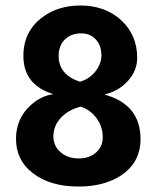

<svg xmlns="http://www.w3.org/2000/svg" viewBox="-20 -665 568 697"><path d="M358.9 -321.8Q489.7 -286.6 490.2 -160.2Q490.2 -73.2 416 -25.9Q355 12.2 265.1 12.2Q160.2 12.2 97.2 -38.1Q38.1 -84 38.1 -161.1Q38.1 -232.9 88.9 -280.8Q127 -316.9 173.8 -323.2Q64.9 -356.4 64.9 -461.9Q64.9 -551.8 134.8 -603Q190.9 -645 272 -645Q363.8 -645 422.9 -588.9Q478 -535.6 478 -455.1Q478 -408.2 444.3 -371.1Q410.6 -334 358.9 -321.8ZM270 -368.2Q304.2 -377.9 326.2 -405.5Q348.1 -433.1 348.1 -463.9Q348.1 -500 327.6 -522Q307.1 -543.9 274.9 -543.9Q237.8 -543.9 215.3 -521.5Q192.9 -499 192.9 -461.9Q192.9 -394 270 -368.2ZM272.9 -277.8Q228 -266.6 200.9 -237.3Q173.8 -208 173.8 -169.9Q173.8 -134.8 200 -112.3Q226.1 -89.8 266.1 -89.8Q304.2 -89.8 328.6 -111.3Q353 -132.8 353 -167Q353 -205.1 330.6 -235.8Q308.1 -266.6 272.9 -277.8Z"/></svg>

Font: Tajawal
Style: Bold
Weight: 700
Designer: Boutros Fonts
Foundry: Created by Boutros International 2017
Version: Version 1.700